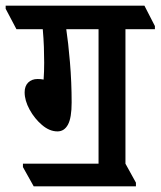

<svg xmlns="http://www.w3.org/2000/svg" viewBox="-68 -644 567 678"><path d="M51 14 13 -54V-66H280V-541H166Q173 -495 179 -424.5Q185 -354 185 -282Q185 -228 172 -204Q159 -180 135 -180Q107 -180 80.5 -202.5Q54 -225 36.5 -257Q19 -289 19 -318Q19 -340 31.5 -352.5Q44 -365 65 -365Q77 -365 86 -363Q87 -375 87.5 -392Q88 -409 88 -423Q88 -449 87 -478Q86 -507 83 -541H-10L-48 -613V-624H442L479 -552V-541H375V-66L412 1V14Z"/></svg>

Font: Noto Serif Devanagari ExtraCondensed SemiBold
Style: Regular
Weight: 600
Width: 2
Designer: Universal Thirst, Indian Type Foundry and the Monotype Design Team
Foundry: Monotype Imaging Inc.
Version: Version 2.004; ttfautohint (v1.8.4.7-5d5b)